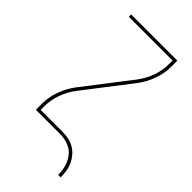

<svg xmlns="http://www.w3.org/2000/svg" viewBox="-273 -808 1047 1047"><g transform="rotate(45 250.0 -285.0)"><path d="M409 165Q409 144 405.5 123Q402 102 393.5 82.5Q385 63 371.5 46.5Q358 30 339.5 19.5Q321 9 300 4.5Q279 0 258 0H72V-46Q72 -99 90.5 -149.5Q109 -200 141 -242L343 -504Q374 -544 391.5 -591.5Q409 -639 409 -689V-717H72V-735H428V-689Q428 -636 409.5 -585.5Q391 -535 359 -493L157 -231Q126 -191 108.5 -143.5Q91 -96 91 -46V-18H258Q282 -18 305.5 -13.5Q329 -9 349.5 3Q370 15 385.5 33Q401 51 411 72.5Q421 94 424.5 117.5Q428 141 428 165Z"/></g></svg>

Font: Iosevka Term Curly Thin
Style: Regular
Weight: 100
Designer: Belleve Invis
Foundry: Belleve Invis
Version: Version 32.3.0